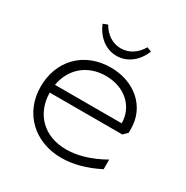

<svg xmlns="http://www.w3.org/2000/svg" viewBox="-169 -880 996 1028"><g transform="rotate(30 329.0 -366.0)"><path d="M330.1 -614.7C397.1 -614.7 452.2 -660.2 479 -726.8L451.1 -737.7C423.8 -690.7 381.1 -661 329.5 -661C277.9 -661 235.2 -690.7 208 -737.7L180 -726.8C206.9 -660 262.5 -614.7 330.1 -614.7ZM122.8 -316C140.7 -421.5 221 -494 337 -494C451.8 -494 535 -419.2 535 -316ZM61 -270C61 -109.9 178.1 6 347 6C416.8 6 493.7 -13.5 574.3 -55.1V-114.5C490.7 -67 413.3 -46 347 -46C209.6 -46 120.8 -135 119 -266H568L593 -291V-316C593 -449.4 485.5 -546 337 -546C171.1 -546 61 -430.1 61 -270Z"/></g></svg>

Font: Resamitz
Style: Regular
Weight: 500
Designer: gluk
Foundry: gluk
Version: Version 0.047